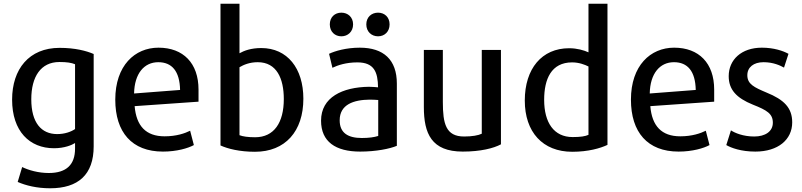

<svg xmlns="http://www.w3.org/2000/svg" viewBox="-20 -800 4305 1031"><path d="M483 -14C483 138 400 211 249 211C178 211 118 196 75 177L99 97C134 114 186 129 242 129C337 129 383 84 383 -2V-32C366 -21 326 -4 270 -4C139 -4 45 -95 45 -265C45 -429 136 -543 300 -543C383 -543 444 -527 483 -510ZM383 -107V-455C364 -463 339 -467 299 -467C199 -467 148 -388 148 -267C148 -141 202 -80 287 -80C327 -80 361 -92 383 -107Z M1046 -254 703 -230C712 -124 763 -68 864 -68C927 -68 973 -84 1001 -98L1021 -21C990 -4 929 14 855 14C688 14 599 -90 599 -265C599 -448 704 -544 831 -544C964 -544 1046 -461 1046 -319ZM947 -317C945 -418 903 -466 830 -466C754 -466 702 -405 700 -298Z M1609 -270C1609 -95 1512 15 1349 15C1267 15 1203 -1 1164 -19V-780H1266V-514C1291 -528 1328 -542 1383 -542C1523 -542 1609 -433 1609 -270ZM1504 -268C1504 -378 1466 -466 1364 -466C1320 -466 1288 -452 1266 -439V-74C1284 -67 1312 -63 1350 -63C1452 -63 1504 -142 1504 -268Z M1876 -669C1876 -630 1848 -605 1813 -605C1778 -605 1751 -630 1751 -669C1751 -708 1778 -732 1813 -732C1848 -732 1876 -708 1876 -669ZM2072 -669C2072 -630 2045 -605 2010 -605C1975 -605 1947 -630 1947 -669C1947 -708 1975 -732 2010 -732C2045 -732 2072 -708 2072 -669ZM2111 -17C2073 -1 1999 14 1914 14C1782 14 1704 -39 1704 -152C1704 -278 1819 -332 1961 -334C1980 -334 1999 -332 2010 -331C2009 -413 1989 -465 1899 -465C1839 -465 1794 -450 1765 -436L1747 -511C1778 -526 1839 -544 1912 -544C2040 -544 2111 -479 2111 -351ZM2011 -70V-263C1998 -264 1982 -265 1965 -265C1879 -264 1804 -239 1804 -154C1804 -85 1850 -59 1923 -59C1961 -59 1989 -63 2011 -70Z M2670 -25C2631 -4 2561 14 2465 14C2297 14 2256 -83 2256 -225V-532H2358V-252C2358 -136 2374 -67 2472 -67C2515 -67 2549 -73 2567 -82V-532H2670Z M3242 -22C3204 -4 3139 15 3053 15C2894 15 2798 -91 2798 -260C2798 -432 2890 -541 3036 -541C3079 -541 3116 -530 3140 -519V-780H3242ZM3140 -76V-443C3120 -453 3089 -465 3052 -465C2940 -465 2902 -375 2902 -264C2902 -142 2954 -64 3055 -64C3097 -64 3123 -68 3140 -76Z M3815 -254 3472 -230C3481 -124 3532 -68 3633 -68C3696 -68 3742 -84 3770 -98L3790 -21C3759 -4 3698 14 3624 14C3457 14 3368 -90 3368 -265C3368 -448 3473 -544 3600 -544C3733 -544 3815 -461 3815 -319ZM3716 -317C3714 -418 3672 -466 3599 -466C3523 -466 3471 -405 3469 -298Z M4234 -143C4234 -50 4158 14 4036 14C3959 14 3906 -6 3880 -21L3905 -100C3926 -86 3971 -67 4030 -67C4089 -67 4130 -94 4130 -141C4130 -189 4099 -208 4023 -238C3934 -274 3893 -319 3893 -391C3893 -479 3961 -544 4071 -544C4135 -544 4185 -527 4214 -511C4210 -499 4194 -449 4190 -437C4170 -448 4133 -466 4080 -466C4027 -466 3993 -439 3993 -396C3993 -348 4030 -331 4096 -303C4190 -265 4234 -221 4234 -143Z"/></svg>

Font: Repo Medium
Style: Regular
Weight: 500
Designer: Stefan Peev
Foundry: Context Ltd
Version: Version 1.502